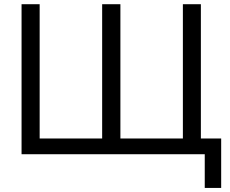

<svg xmlns="http://www.w3.org/2000/svg" viewBox="-20 -739 1103 920"><path d="M961.1 0H83.3V-718.8H170V-75.4H469.5V-718.8H556.9V-75.4H856.3V-718.8H942.5V-75.4H1039.8V161.5H961.1Z"/></svg>

Font: Min Sans VF VF
Style: Regular
Weight: 400
Designer: Jinseong-Kim, NotoSansCJK, Nunito
Foundry: Jinseong-Kim
Version: Version 1.420;Glyphs 3.1.2 (3151)